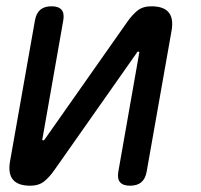

<svg xmlns="http://www.w3.org/2000/svg" viewBox="-20 -580 640 610"><path d="M12 -68 91 -515Q95 -538 108 -549Q121 -560 144 -560Q166 -560 175.5 -549Q185 -538 181 -515L115 -140Q114 -137 114.5 -135.5Q115 -134 118 -134Q120 -134 121 -136L124 -140L384 -510Q400 -533 417 -546.5Q434 -560 461 -560Q500 -560 516 -540.5Q532 -521 525 -482L446 -35Q442 -12 429 -1Q416 10 393 10Q371 10 361.5 -1Q352 -12 356 -35L422 -410Q423 -413 422.5 -414.5Q422 -416 419 -416Q417 -416 416 -415L413 -410L153 -40Q137 -17 120 -3.5Q103 10 76 10Q37 10 21 -9.5Q5 -29 12 -68Z"/></svg>

Font: Maple Mono Normal NL
Style: Italic
Weight: 400
Italic angle: -10°
Monospace: yes
Designer: subframe7536
Version: Version 7.000